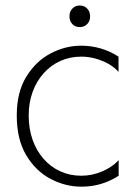

<svg xmlns="http://www.w3.org/2000/svg" viewBox="-20 -682 504 716"><path d="M283 14.1Q223.5 14.1 168.2 -15.1Q113 -44.3 77.8 -103.2Q42.5 -162.1 42.5 -251.3Q42.5 -337.9 78 -395.8Q113.5 -453.7 168.5 -482.6Q223.5 -511.6 282.5 -511.6Q320 -511.6 355 -501.5Q390 -491.4 422 -470.8V-413.9Q406.5 -431.5 384 -444.1Q361.5 -456.7 335.5 -463.7Q309.5 -470.8 283.5 -470.8Q241 -470.8 205.2 -454.7Q169.5 -438.6 143 -409.1Q116.5 -379.6 101.8 -339.6Q87 -299.6 87 -251.8Q87 -201.9 101.5 -160.9Q116 -119.8 142.5 -89.6Q169 -59.4 204.8 -43.1Q240.5 -26.7 283 -26.7Q323 -26.7 360.5 -42.5Q398 -58.4 422.5 -84.6V-26.7Q401.5 -13.1 379 -4Q356.5 5 332.8 9.6Q309 14.1 283 14.1ZM277.5 -581Q260.5 -581 249.8 -592.2Q239 -603.5 239 -621Q239 -638.5 249.8 -650Q260.5 -661.5 277.5 -661.5Q294.5 -661.5 305.2 -650Q316 -638.5 316 -621Q316 -603.5 305.2 -592.2Q294.5 -581 277.5 -581Z"/></svg>

Font: Russolo 10pt ExtraLight
Style: Regular
Weight: 200
Designer: Micah Stupak-Hahn
Version: Version 1.000